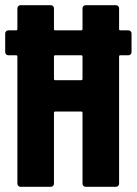

<svg xmlns="http://www.w3.org/2000/svg" viewBox="-26 -720 527 740"><path d="M292 -12V-285Q292 -290 287 -290H187Q182 -290 182 -285V-12Q182 -7 178.5 -3.5Q175 0 170 0H53Q48 0 44.5 -3.5Q41 -7 41 -12V-502Q41 -507 36 -507H6Q1 -507 -2.5 -510.5Q-6 -514 -6 -519V-591Q-6 -596 -2.5 -599.5Q1 -603 6 -603H36Q41 -603 41 -608V-688Q41 -693 44.5 -696.5Q48 -700 53 -700H170Q175 -700 178.5 -696.5Q182 -693 182 -688V-608Q182 -603 187 -603H287Q292 -603 292 -608V-688Q292 -693 295.5 -696.5Q299 -700 304 -700H421Q426 -700 429.5 -696.5Q433 -693 433 -688V-608Q433 -603 438 -603H469Q474 -603 477.5 -599.5Q481 -596 481 -591V-519Q481 -514 477.5 -510.5Q474 -507 469 -507H438Q433 -507 433 -502V-12Q433 -7 429.5 -3.5Q426 0 421 0H304Q299 0 295.5 -3.5Q292 -7 292 -12ZM187 -411H287Q292 -411 292 -416V-502Q292 -507 287 -507H187Q182 -507 182 -502V-416Q182 -411 187 -411Z"/></svg>

Font: Barlow Condensed
Style: Bold
Weight: 700
Width: 3
Designer: Jeremy Tribby
Foundry: Tribby Type
Version: Version 1.500